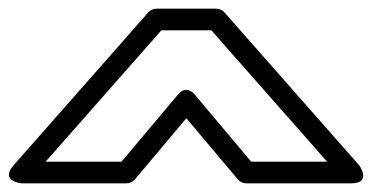

<svg xmlns="http://www.w3.org/2000/svg" viewBox="-58 -1306 858 443"><path d="M521.6 -933 391.1 -1088.1C386.4 -1093.7 370.2 -1108.7 352.9 -1088.1L222.4 -933H47.3L314.3 -1236H429.7L696.7 -933ZM490.9 -891.9C495.4 -886.6 502.6 -883 510 -883H752C801.4 -883 770.8 -924.5 770.8 -924.5L459.8 -1277.5C455.4 -1282.5 448.2 -1286 441 -1286H303C296.4 -1286 289 -1283 284.2 -1277.5L-26.8 -924.5C-59.4 -887.4 -8 -883 -8 -883H234C241 -883 248.4 -886.2 253.1 -891.9L372 -1033.2Z"/></svg>

Font: Poland Can Into
Style: BigWritingsOLn
Weight: 700
Foundry: Cannot Into Space Fonts
Version: Version 0.92